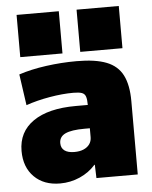

<svg xmlns="http://www.w3.org/2000/svg" viewBox="-54 -805 683 861"><g transform="rotate(-5 287.5 -375.0)"><path d="M182 10Q109 10 65.5 -33.5Q22 -77 22 -150Q22 -236 90 -283Q158 -330 282 -330H336Q336 -355 331.5 -368Q327 -381 314 -385.5Q301 -390 276 -390Q227 -390 169 -380Q111 -370 62 -353L42 -493Q96 -511 165 -520.5Q234 -530 303 -530Q387 -530 437 -510.5Q487 -491 509.5 -447Q532 -403 532 -330V0H346L344 -60H342Q313 -27 271 -8.5Q229 10 182 10ZM258 -125Q282 -125 299.5 -132.5Q317 -140 326.5 -153.5Q336 -167 336 -185V-225H312Q253 -225 225.5 -212Q198 -199 198 -170Q198 -148 213.5 -136.5Q229 -125 258 -125ZM323 -570V-760H513V-570ZM53 -570V-760H243V-570Z"/></g></svg>

Font: M PLUS 1 Black
Style: Regular
Weight: 900
Designer: Coji Morishita
Foundry: UNDERFOREST DESIGN
Version: Version 1.001